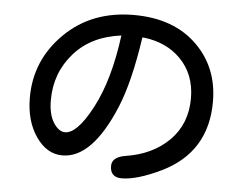

<svg xmlns="http://www.w3.org/2000/svg" viewBox="-52 -772 1104 870"><g transform="rotate(5 500.0 -337.0)"><path d="M181.2 -291Q181.2 -225.1 205.6 -187.5Q229.5 -150.9 257.8 -150.9Q284.2 -150.9 313.5 -180.2Q345.7 -212.4 380.4 -278.8Q447.8 -406.7 474.1 -609.9Q339.4 -593.3 261.2 -505.4Q181.2 -415 181.2 -291ZM579.6 -608.9H574.7L569.8 -609.9Q539.6 -404.3 490.2 -286.1Q389.6 -45.4 254.9 -45.4Q183.6 -45.4 134.5 -116.7Q85.4 -188 85.4 -293.9Q85.4 -464.4 208.5 -585.9Q331.5 -707.5 523.4 -707.5Q706.5 -707.5 813 -601.1Q913.6 -500.5 913.6 -346.7Q913.6 -117.7 711.4 -18.6Q601.1 34.7 531.2 34.7Q505.4 34.7 492.2 21.5Q479 8.3 479 -16.6Q479 -35.2 491.2 -47.4Q506.3 -62.5 540 -67.9Q663.1 -86.9 738 -162.1Q813 -237.3 813 -353.5Q813 -463.4 743.2 -533.2Q680.2 -596.2 579.6 -608.9Z"/></g></svg>

Font: YuPearl-Medium
Style: Medium
Weight: 500
Designer: Max Yao
Foundry: Max-Everyday
Version: Version 1.011; ttfautohint (v1.8.3)